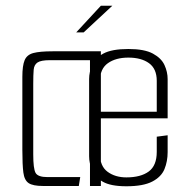

<svg xmlns="http://www.w3.org/2000/svg" viewBox="-20 -649 621 670"><path d="M130 0Q95 0 80 -10Q65 -20 61.5 -47Q58 -74 58 -126V-381Q58 -420 66 -439Q74 -458 96.5 -464Q119 -470 164 -470H332V0H294V-439H154Q123 -439 111 -431Q99 -423 97.5 -405.5Q96 -388 96 -356V-110Q96 -61 104 -46Q112 -31 146 -31H260L255 0ZM421 1Q366 1 338.5 -15Q311 -31 301 -55.5Q291 -80 291 -104V-373Q291 -397 301 -421.5Q311 -446 340.5 -462Q370 -478 428 -478Q484 -478 513.5 -462Q543 -446 554 -422Q565 -398 565 -373V-236H329V-111Q329 -69 355.5 -49.5Q382 -30 421 -30Q471 -30 499 -50.5Q527 -71 527 -119V-172L565 -177V-118Q565 -86 554 -59Q543 -32 511.5 -15.5Q480 1 421 1ZM329 -367V-259H527V-367Q527 -409 500 -428.5Q473 -448 428 -448Q384 -448 356.5 -428.5Q329 -409 329 -367ZM246 -536 332 -629H372L272 -536Z"/></svg>

Font: Smooch Sans Light
Style: Regular
Weight: 300
Designer: Robert E. Leuschke
Foundry: Robert E. Leuschke
Version: Version 1.010; ttfautohint (v1.8.3)